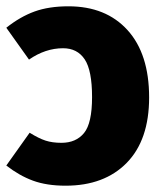

<svg xmlns="http://www.w3.org/2000/svg" viewBox="-26 -571 515 609"><path d="M447 -262Q447 -127 376 -54.5Q305 18 182 18Q122 18 78.5 2Q35 -14 -6 -46L68 -150Q97 -132 118.5 -125Q140 -118 169 -118Q215 -118 240.5 -149Q266 -180 266 -263Q266 -348 242.5 -383Q219 -418 174 -418Q118 -418 66 -382L-6 -483Q38 -518 83.5 -534.5Q129 -551 191 -551Q310 -551 378.5 -475.5Q447 -400 447 -262Z"/></svg>

Font: Fira Sans Condensed ExtraBold
Style: Regular
Weight: 800
Width: 3
Designer: Carrois Corporate & Edenspiekermann AG
Foundry: Carrois Corporate GbR & Edenspiekermann AG
Version: Version 4.203